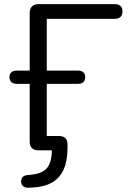

<svg xmlns="http://www.w3.org/2000/svg" viewBox="-20 -725 618 926"><path d="M119.5 180.4Q102.8 181.4 93 174.1Q83.2 166.7 81.8 153.1Q80.8 139.4 88.4 129.9Q96 120.3 116.2 118.9L127.8 117.9Q184.5 112.9 207.2 84.6Q230 56.3 230 0H164.2Q144.7 0 134 -10.7Q123.2 -21.5 123.2 -41.4V-320.6H60.7Q44.2 -320.6 34.9 -329.1Q25.6 -337.7 25.6 -352.8Q25.6 -368.3 34.9 -376.4Q44.2 -384.5 60.7 -384.5H123.2V-662.3Q123.2 -683.2 134.4 -694.1Q145.6 -705 165.9 -705H533.2Q551.7 -705 561.2 -696Q570.7 -687 570.7 -669.5Q570.7 -653 561.2 -643.5Q551.7 -634.1 533.2 -634.1H205.6V-384.5H355.8Q372.9 -384.5 381.9 -376.4Q390.9 -368.3 390.9 -352.8Q390.9 -337.7 381.9 -329.1Q372.9 -320.6 355.8 -320.6H205.6V-31.7L168.3 -69.1H264.7Q284.7 -69.1 295.2 -58.6Q305.6 -48.1 305.6 -28.1V-11.7Q305.6 50 287.3 91.6Q269 133.1 231.6 154.8Q194.2 176.4 137.3 179.4Z"/></svg>

Font: Nunito ExtraLight
Style: Regular
Weight: 200
Designer: Vernon Adams
Foundry: Vernon Adams
Version: Version 3.602